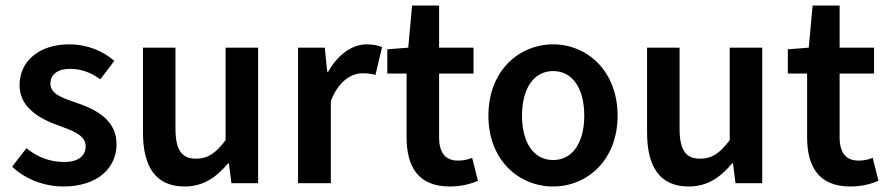

<svg xmlns="http://www.w3.org/2000/svg" viewBox="-20 -665 3223 697"><path d="M210 12C335 12 403 -56 403 -141C403 -226 336 -265 260 -291C198 -312 163 -326 163 -362C163 -391 185 -415 234 -415C273 -415 309 -403 344 -377L395 -444C355 -479 298 -504 231 -504C121 -504 51 -442 51 -356C51 -278 117 -237 188 -211C243 -191 291 -175 291 -134C291 -101 266 -77 214 -77C164 -77 119 -92 76 -127L24 -60C72 -14 142 12 210 12Z M650 12C718 12 765 -21 808 -72H811L820 0H917V-492H799V-156C763 -109 735 -89 692 -89C640 -89 617 -119 617 -199V-492H499V-184C499 -60 545 12 650 12Z M1062 0H1181V-298C1210 -373 1257 -399 1296 -399C1316 -399 1328 -397 1343 -393L1367 -494C1352 -500 1336 -504 1311 -504C1259 -504 1207 -468 1171 -404H1168L1159 -492H1062Z M1613 12C1653 12 1689 3 1715 -9L1694 -92C1677 -85 1660 -82 1643 -82C1597 -82 1574 -110 1574 -167V-398H1699V-492H1574V-645H1476L1462 -492L1386 -486V-398H1456V-167C1456 -60 1498 12 1613 12Z M1988 12C2110 12 2222 -82 2222 -245C2222 -409 2110 -504 1988 -504C1865 -504 1753 -409 1753 -245C1753 -82 1865 12 1988 12ZM1988 -84C1917 -84 1875 -148 1875 -245C1875 -343 1917 -407 1988 -407C2059 -407 2101 -343 2101 -245C2101 -148 2059 -84 1988 -84Z M2480 12C2548 12 2595 -21 2638 -72H2641L2650 0H2747V-492H2629V-156C2593 -109 2565 -89 2522 -89C2470 -89 2447 -119 2447 -199V-492H2329V-184C2329 -60 2375 12 2480 12Z M3067 12C3107 12 3143 3 3169 -9L3148 -92C3131 -85 3114 -82 3097 -82C3051 -82 3028 -110 3028 -167V-398H3153V-492H3028V-645H2930L2916 -492L2840 -486V-398H2910V-167C2910 -60 2952 12 3067 12Z"/></svg>

Font: Source Sans Pro Semibold
Style: Regular
Weight: 600
Designer: Paul D. Hunt
Foundry: Adobe Systems Incorporated
Version: Version 3.006;hotconv 1.0.111;makeotfexe 2.5.65597